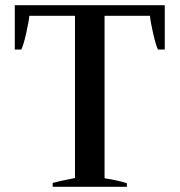

<svg xmlns="http://www.w3.org/2000/svg" viewBox="-20 -720 692 740"><path d="M183 -15Q209 -22 269 -34V-659H93Q91 -636 80.5 -590Q70 -544 62 -529H37V-700H615V-529H589Q581 -544 570.5 -590Q560 -636 558 -659H383V-33Q434 -25 469 -14V0H183Z"/></svg>

Font: Trirong Medium
Style: Regular
Weight: 500
Designer: Katatrad Team
Foundry: CadsonDemak
Version: Version 1.001